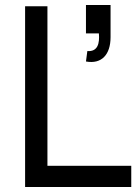

<svg xmlns="http://www.w3.org/2000/svg" viewBox="-20 -745 558 765"><path d="M503 -84.5H169V-720H80V0H503ZM322.5 -500C384.5 -488.5 420.5 -527 420.5 -597V-725H322.5V-612H374C377.5 -572 369.5 -538.5 328 -541.5Z"/></svg>

Font: Eudonet Medium
Style: Regular
Weight: 500
Designer: Mikhail Sharanda
Foundry: Mikhail Sharanda
Version: Version 4.503;Glyphs 3.1.2 (3151)